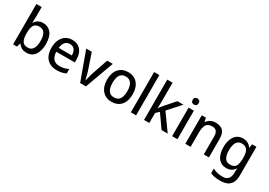

<svg xmlns="http://www.w3.org/2000/svg" viewBox="23 -1939 4659 3324"><g transform="rotate(30 2352.5 -276.5)"><path d="M353 11Q290 11 251 -14Q212 -39 190 -73H183L162 0H84V-806H190V-608L185 -492H190Q212 -530 252.5 -555.5Q293 -581 356 -581Q454 -581 514.5 -507Q575 -433 575 -285Q575 -228 563 -174.5Q551 -121 525 -79.5Q499 -38 456.5 -13.5Q414 11 353 11ZM331 -77Q398 -77 432.5 -131.5Q467 -186 467 -287Q467 -390 432.5 -442Q398 -494 331 -494Q283 -494 251.5 -474.5Q220 -455 205 -409.5Q190 -364 190 -284Q190 -183 220 -130Q250 -77 331 -77Z M956 11Q876 11 815.5 -22.5Q755 -56 721.5 -121.5Q688 -187 688 -282Q688 -374 719 -441Q750 -508 806 -544.5Q862 -581 936 -581Q1044 -581 1105 -511.5Q1166 -442 1166 -322V-263H796Q798 -172 841 -123.5Q884 -75 962 -75Q1015 -75 1055 -85Q1095 -95 1140 -116V-27Q1098 -8 1056 1.5Q1014 11 956 11ZM799 -342H1061Q1061 -416 1028.5 -457Q996 -498 936 -498Q876 -498 841 -457.5Q806 -417 799 -342Z M1424 0 1217 -570H1328L1442 -233L1479 -91H1484L1520 -233L1636 -570H1748L1540 0Z M2053 11Q1978 11 1920.5 -24Q1863 -59 1830.5 -125.5Q1798 -192 1798 -287Q1798 -426 1867.5 -503.5Q1937 -581 2056 -581Q2133 -581 2190 -546Q2247 -511 2278.5 -445Q2310 -379 2310 -285Q2310 -190 2278.5 -124Q2247 -58 2189.5 -23.5Q2132 11 2053 11ZM2055 -77Q2134 -77 2168.5 -133Q2203 -189 2203 -285Q2203 -347 2188 -394Q2173 -441 2140.5 -467.5Q2108 -494 2054 -494Q1977 -494 1942 -440Q1907 -386 1907 -285Q1907 -233 1919 -185.5Q1931 -138 1963 -107.5Q1995 -77 2055 -77Z M2438 0V-806H2543V0Z M2701 0V-806H2807V-401L2802 -293H2803L2868 -376L3040 -570H3161L2941 -326L3175 0H3052L2870 -259L2807 -200V0Z M3263 0V-570H3369V0ZM3317 -662Q3292 -662 3274 -677Q3256 -692 3256 -724Q3256 -756 3274 -770.5Q3292 -785 3317 -785Q3341 -785 3358.5 -770.5Q3376 -756 3376 -724Q3376 -692 3358.5 -677Q3341 -662 3317 -662Z M3527 0V-570H3610L3626 -492H3631Q3657 -536 3702.5 -558.5Q3748 -581 3803 -581Q3898 -581 3948.5 -531.5Q3999 -482 3999 -373V0H3896V-358Q3896 -426 3868.5 -460Q3841 -494 3781 -494Q3698 -494 3665.5 -442Q3633 -390 3633 -290V0Z M4366 253Q4307 253 4257.5 244.5Q4208 236 4169 218V125Q4210 147 4262 159.5Q4314 172 4372 172Q4442 172 4478 130Q4514 88 4514 16V-6L4518 -78H4514Q4486 -33 4445 -11Q4404 11 4348 11Q4245 11 4186 -66Q4127 -143 4127 -284Q4127 -376 4154 -442.5Q4181 -509 4230.5 -545Q4280 -581 4349 -581Q4403 -581 4445.5 -559.5Q4488 -538 4517 -494H4521L4533 -570H4619V8Q4619 88 4591.5 143Q4564 198 4508 225.5Q4452 253 4366 253ZM4372 -74Q4426 -74 4458 -94Q4490 -114 4504 -160.5Q4518 -207 4518 -285Q4518 -345 4506.5 -392.5Q4495 -440 4463 -467Q4431 -494 4371 -494Q4328 -494 4297.5 -469.5Q4267 -445 4251.5 -398Q4236 -351 4236 -282Q4236 -181 4270.5 -127.5Q4305 -74 4372 -74Z"/></g></svg>

Font: Menbere
Style: Regular
Weight: 400
Designer: Aleme Tadesse
Foundry: Sorkin Type Co
Version: Version 1.000